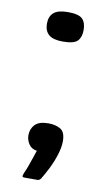

<svg xmlns="http://www.w3.org/2000/svg" viewBox="-74 -527 374 680"><g transform="rotate(10 113.0 -187.0)"><path d="M180 -436Q180 -410 167 -396.5Q154 -383 114 -383Q79 -383 63.5 -396.5Q48 -410 48 -436Q48 -462 63.5 -475.5Q79 -489 114 -489Q154 -489 167 -475.5Q180 -462 180 -436ZM176 -35Q176 -13 167 15Q158 43 145.5 67.5Q133 92 123 108Q118 115 111 115Q100 115 88 115Q76 115 63 115Q58 115 57 112Q56 109 60 99Q64 91 70 75Q76 59 81.5 42Q87 25 91 14Q71 11 61.5 -4Q52 -19 52 -35Q52 -58 66.5 -73.5Q81 -89 115 -89Q141 -89 158.5 -78.5Q176 -68 176 -35Z"/></g></svg>

Font: Glory
Style: Bold
Weight: 700
Designer: Robert Leuschke
Foundry: Robert Leuschke
Version: Version 1.011